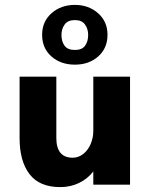

<svg xmlns="http://www.w3.org/2000/svg" viewBox="-20 -754 601 784"><path d="M60 -190V-441H210V-190Q210 -151 226.5 -130.5Q243 -110 277 -110Q300 -110 319.5 -125Q339 -140 350 -165.5Q361 -191 361 -220V-441H511V0H361V-54Q338 -24 303 -7Q268 10 226 10Q141 10 100.5 -43Q60 -96 60 -190ZM152 -612Q152 -666 190.5 -700Q229 -734 286 -734Q342 -734 380.5 -700Q419 -666 419 -612Q419 -557 381 -523.5Q343 -490 286 -490Q228 -490 190 -523.5Q152 -557 152 -612ZM340 -611Q340 -636 327 -654Q314 -672 286 -672Q257 -672 244 -654Q231 -636 231 -611Q231 -585 243.5 -567.5Q256 -550 286 -550Q315 -550 327.5 -567.5Q340 -585 340 -611Z"/></svg>

Font: Teachers[wght]
Style: Regular
Weight: 400
Designer: Alfredo Marco Pradil & Chank Diesel
Version: Version 1.000;Glyphs 3.1.2 (3151)